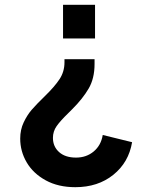

<svg xmlns="http://www.w3.org/2000/svg" viewBox="-20 -564 623 798"><path d="M64 12Q64 -25 78.5 -55.5Q93 -86 112 -108Q131 -130 168 -166Q207 -204 227.5 -235Q248 -266 248 -305V-318H373V-298Q373 -238 348.5 -196Q324 -154 281 -111L264 -94Q231 -62 215.5 -40Q200 -18 200 9Q200 45 225.5 68Q251 91 296 91Q339 91 369.5 65.5Q400 40 407 -3L529 27Q515 111 451 162.5Q387 214 293 214Q222 214 170 185.5Q118 157 91 111Q64 65 64 12ZM242 -544H375V-404H242Z"/></svg>

Font: Evergrow Sans
Style: Bold
Weight: 700
Foundry: 10Web
Version: Version 1.000